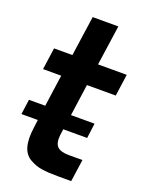

<svg xmlns="http://www.w3.org/2000/svg" viewBox="-142 -821 683 893"><g transform="rotate(20 199.5 -374.5)"><path d="M383.8 -443.8H241.2L219.2 -287.1H335.9L326.2 -212.9H208L204.1 -184.1Q199.2 -143.1 215.6 -126Q231.9 -108.9 273.9 -108.9H340.8L325.2 1H258.8Q210 1 178.5 -3.9Q147 -8.8 117.9 -25.9Q88.9 -43 78.9 -79.6Q68.8 -116.2 77.1 -173.8L82 -212.9H1L11.2 -287.1H91.8L113.8 -443.8H23.9L39.1 -551.8H129.9L158.2 -750H285.2L256.8 -551.8H398.9Z"/></g></svg>

Font: Oakes Grotesk
Style: SemiBold Italic
Weight: 600
Designer: Samuel Oakes
Foundry: Samuel Oakes
Version: Version 1.0 | wf-rip DC20170320